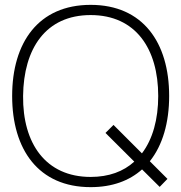

<svg xmlns="http://www.w3.org/2000/svg" viewBox="-20 -755 746 790"><path d="M637 14 669 -19 596.5 -91.5C649.5 -158 676 -251 676 -360C676 -580 568 -735 353 -735C138 -735 30 -580 30 -360C30 -140 138 15 353 15C442 15 512.5 -11.5 564.5 -58ZM353 -27C168 -27 73 -165 75 -360C77 -555 168 -693 353 -693C538 -693 631 -555 631 -360C631 -264.5 608.5 -182.5 564 -124L447 -241L414 -208L532.5 -90C488 -49.5 428 -27 353 -27Z"/></svg>

Font: Vela Sans ExtLt
Style: Regular
Weight: 200
Designer: Principal design: Mikhail Sharanda - project Manrope.
Design modification: Ravid Balaliev
Foundry: Mikhail Sharanda
Version: Version 1.001